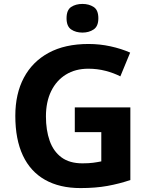

<svg xmlns="http://www.w3.org/2000/svg" viewBox="-20 -999 764 978"><path d="M361 -452H644V-82Q588 -63 527.5 -52Q467 -41 390 -41Q284 -41 209.5 -83Q135 -125 96.5 -207Q58 -289 58 -409Q58 -521 101.5 -603Q145 -685 228 -730Q311 -775 431 -775Q488 -775 543 -763Q598 -751 643 -731L593 -610Q560 -627 518 -638Q476 -649 430 -649Q364 -649 315.5 -619Q267 -589 240.5 -534.5Q214 -480 214 -406Q214 -336 233 -282Q252 -228 293 -197.5Q334 -167 400 -167Q432 -167 454.5 -170Q477 -173 496 -177V-326H361ZM400 -979Q433 -979 457 -963.5Q481 -948 481 -906Q481 -865 457 -849Q433 -833 400 -833Q366 -833 342.5 -849Q319 -865 319 -906Q319 -948 342.5 -963.5Q366 -979 400 -979Z"/></svg>

Font: Noto Sans Tamil UI
Style: Regular
Weight: 400
Designer: Jelle Bosma - Monotype Design Team
Foundry: Monotype Imaging Inc.
Version: Version 2.004